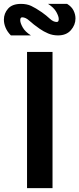

<svg xmlns="http://www.w3.org/2000/svg" viewBox="-66 -967 408 987"><path d="M73 0V-700H204V0ZM-10 -785Q-28 -803 -37 -824Q-46 -845 -46 -866Q-46 -898 -24.5 -922.5Q-3 -947 42 -947Q72 -947 94.5 -936.5Q117 -926 149 -904Q173 -887 190.5 -870.5Q208 -854 226 -854Q236 -854 236 -869Q236 -883 223.5 -905.5Q211 -928 181 -947H279Q302 -933 312 -913Q322 -893 322 -872Q322 -839 298.5 -812Q275 -785 232 -785Q205 -785 181.5 -795Q158 -805 138 -819Q105 -842 85.5 -860Q66 -878 48 -878Q38 -878 38 -863Q38 -849 50.5 -826.5Q63 -804 93 -785Z"/></svg>

Font: Panamera
Style: Bold
Weight: 700
Designer: Bastien Sozeau
Foundry: NBR — Bastien Sozeau
Version: Version 3.002; ttfautohint (v1.8.4.7-5d5b);gftools[0.9.33]